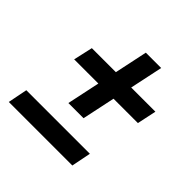

<svg xmlns="http://www.w3.org/2000/svg" viewBox="-142 -669 752 752"><g transform="rotate(45 234.0 -293.0)"><path d="M177 -197 206 -334H72L90 -414H223L252 -551H337L308 -414H442L425 -334H290L261 -197ZM9 -35 25 -116H377L361 -35Z"/></g></svg>

Font: Saira Condensed Medium
Style: Italic
Weight: 500
Width: 3
Italic angle: -12°
Designer: Hector Gatti with collaboration of the Omnibus-Type team
Foundry: Omnibus-Type
Version: Version 1.101